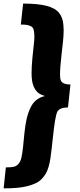

<svg xmlns="http://www.w3.org/2000/svg" viewBox="-30 -850 443 1064"><path d="M-9.8 193.8C17.9 193.8 42.6 192.9 64.5 190.9C86.3 189 105.7 185.7 122.8 181.2C139.9 176.6 154.7 171.5 167.2 165.8C179.8 160.1 190.8 152.3 200.2 142.6C209.6 132.8 217.4 122.9 223.4 112.8C229.4 102.7 234.6 90.1 239 75C243.4 59.8 246.7 44.8 249 30C251.3 15.2 253.6 -2.6 255.9 -23.4L263.2 -88.9C271.3 -166.3 279.3 -213.3 287.1 -229.7C294.9 -246.2 314.8 -254.4 346.7 -254.4L360.4 -381.8C328.5 -381.8 310.2 -390.6 305.7 -408.2C303.7 -414.7 302.7 -424.6 302.7 -438C302.7 -462.4 305.5 -498.9 311 -547.4L318.4 -612.8C321.3 -638.2 322.8 -661.3 322.8 -682.1C322.4 -692.5 321.9 -702.3 321.3 -711.4C319.3 -738.8 311.3 -761.2 297.1 -778.8C283 -796.4 260 -809.3 228.3 -817.6C196.5 -825.9 153.2 -830.1 98.1 -830.1L85.4 -713.9C100.7 -713.9 112.8 -713.1 121.6 -711.4C130.4 -709.8 137.9 -706.9 144.3 -702.9C150.6 -698.8 154.9 -692.3 157 -683.3C159.1 -674.4 160.2 -663.7 160.2 -651.4C160.2 -650.7 160.3 -649.9 160.6 -648.9C160.6 -636.9 159.5 -621.1 157.2 -601.6L149.4 -526.9C146.5 -496.3 145 -468.9 145 -444.8C145 -438 145.2 -431.3 145.5 -424.8C146.8 -396.2 153.3 -372.7 165 -354.5C177.1 -335.9 195.1 -323.7 219.2 -317.9C200 -313.6 183.8 -306 170.4 -294.9C157.1 -283.9 146.1 -269 137.5 -250.2C128.8 -231.5 122.1 -211.2 117.2 -189.2C112.3 -167.2 108.2 -140.6 105 -109.4L97.7 -34.7C94.7 -8.6 91.6 11.2 88.4 24.9C85.1 38.6 79.8 49.6 72.5 58.1C65.2 66.6 56.4 71.9 46.1 74.2C35.9 76.5 21.3 77.6 2.4 77.6Z"/></svg>

Font: Oswald
Style: Heavy
Weight: 800
Designer: Vernon Adams
Foundry: Vernon Adams
Version: 3.0; ttfautohint (v0.95.6-bc232) -l 8 -r 50 -G 200 -x 0 -w "